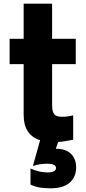

<svg xmlns="http://www.w3.org/2000/svg" viewBox="-20 -756 463 1039"><path d="M392 150Q392 202 357 232.5Q322 263 253 263Q221 263 196 259Q171 255 145 243V156Q191 177 237 177Q283 177 283 153Q283 142 272 136Q261 130 234 130Q196 130 158 142L197 3Q108 -26 108 -134V-409H32V-546H108V-736H262V-546H390V-409H262V-187Q262 -152 273.5 -138Q285 -124 315 -124Q347 -124 376 -132V0Q323 11 295 12L282 49H284Q336 49 364 76.5Q392 104 392 150Z"/></svg>

Font: Biryani ExtraBold
Style: Regular
Weight: 800
Designer: Dan Reynolds and Mathieu Reguer
Foundry: Dan Reynolds and Mathieu Reguer
Version: Version 1.004; ttfautohint (v1.1) -l 5 -r 5 -G 72 -x 0 -D la